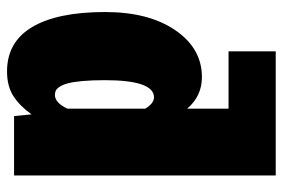

<svg xmlns="http://www.w3.org/2000/svg" viewBox="-149 -635 804 546"><g transform="rotate(90 253.0 -362.0)"><path d="M479 -744.1V0H310.1L305.2 -49.8Q282.2 -17.1 253.9 1.5Q225.6 20 183.1 20Q99.1 20 56.6 -52Q14.2 -124 14.2 -258.8Q14.2 -382.8 65.9 -458.5Q117.7 -534.2 199.2 -534.2Q253.4 -534.2 289.1 -492.2V-609.9H126V-744.1ZM250 -116.2Q272.5 -116.2 289.1 -151.9V-373Q273.9 -397.9 256.8 -397.9Q208 -397.9 208 -257.8Q208 -221.7 210.4 -195.1Q212.9 -168.5 216.8 -153.6Q220.7 -138.7 226.6 -129.9Q232.4 -121.1 237.8 -118.7Q243.2 -116.2 250 -116.2Z"/></g></svg>

Font: Fira Sans Compressed Heavy
Style: Regular
Weight: 900
Width: 1
Designer: Carrois Corporate & Edenspiekermann AG
Foundry: Carrois Corporate GbR & Edenspiekermann AG
Version: Version 4.203;PS 004.203;hotconv 1.0.88;makeotf.lib2.5.64775